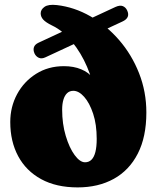

<svg xmlns="http://www.w3.org/2000/svg" viewBox="-20 -779 658 814"><path d="M600.5 -302Q600.5 -198.5 564.2 -127.8Q528 -57 462.5 -20.8Q397 15.5 309 15.5Q218.5 15.5 154.5 -19.5Q90.5 -54.5 57 -117Q23.5 -179.5 23.5 -261.5Q23.5 -326 52.5 -379.8Q81.5 -433.5 133 -466Q184.5 -498.5 251 -498.5Q292.5 -498.5 324.2 -485.2Q356 -472 375.5 -447Q395 -422 398.5 -386.5L381 -378.5Q374.5 -436.5 349.2 -495.5Q324 -554.5 285.5 -601.8Q247 -649 200.5 -671Q174 -684 163.2 -696Q152.5 -708 152.5 -722.5Q152.5 -738.5 168.8 -750Q185 -761.5 221 -757.5Q295 -749 363.2 -710Q431.5 -671 485 -609.2Q538.5 -547.5 569.5 -468.8Q600.5 -390 600.5 -302ZM243.5 -314Q243.5 -253.5 258.8 -202.8Q274 -152 296.5 -121.5Q319 -91 340.5 -91Q357 -91 368 -102Q379 -113 384.5 -135Q390 -157 390 -190Q390 -251.5 374.8 -297.2Q359.5 -343 336.8 -368.5Q314 -394 291 -394Q275 -394 264.5 -384Q254 -374 248.8 -356.2Q243.5 -338.5 243.5 -314ZM126.5 -552Q120 -566.5 123.8 -578.5Q127.5 -590.5 143.5 -598L469.5 -749.5Q488.5 -758 500.8 -753Q513 -748 519 -735Q534 -703.5 498.5 -687.5L172.5 -536Q156.5 -528.5 144.5 -534Q132.5 -539.5 126.5 -552Z"/></svg>

Font: Fraunces SuperSoft 9pt
Style: Regular
Weight: 900
Version: Version 1.000;[b76b70a41]